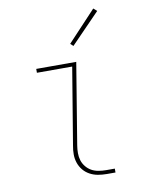

<svg xmlns="http://www.w3.org/2000/svg" viewBox="-85 -818 670 879"><g transform="rotate(-10 250.0 -378.5)"><path d="M340 0Q319 0 299 -3.5Q279 -7 261.5 -16.5Q244 -26 231.5 -41Q219 -56 212.5 -75Q206 -94 206 -114.5Q206 -135 210 -156L269 -512H105V-530H291L229 -153Q226 -135 226 -117Q226 -99 231 -83Q236 -67 247 -53.5Q258 -40 272.5 -32Q287 -24 304.5 -21Q322 -18 340 -18H380V0ZM291 -604 278 -616 410 -757 426 -743Z"/></g></svg>

Font: Iosevka Slab Thin Oblique
Style: Regular
Weight: 100
Italic angle: -9°
Monospace: yes
Designer: Belleve Invis
Foundry: Belleve Invis
Version: Version 11.1.0; ttfautohint (v1.8.3)